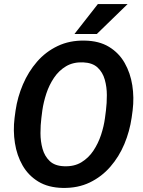

<svg xmlns="http://www.w3.org/2000/svg" viewBox="-20 -922 709 952"><path d="M637.7 -375 632.8 -338.9Q623 -271 596.7 -208Q570.3 -145 527.3 -95.5Q484.4 -45.9 425.3 -17.3Q366.2 11.2 291 9.8Q219.2 8.3 169.9 -21.7Q120.6 -51.8 92 -101.6Q63.5 -151.4 54 -212.6Q44.4 -273.9 52.2 -336.9L57.1 -373.5Q66.9 -440.9 93.8 -503.7Q120.6 -566.4 163.6 -616Q206.5 -665.5 265.9 -693.8Q325.2 -722.2 399.4 -720.7Q471.2 -719.7 520.5 -689.7Q569.8 -659.7 598.1 -609.9Q626.5 -560.1 636 -499Q645.5 -438 637.7 -375ZM500.5 -336.9 505.4 -375Q509.8 -410.2 509.8 -450.4Q509.8 -490.7 499.5 -527.1Q489.3 -563.5 463.9 -587.2Q438.5 -610.8 392.1 -612.8Q343.3 -614.7 307.6 -593.5Q272 -572.3 247.8 -536.4Q223.6 -500.5 209.7 -458Q195.8 -415.5 189.9 -374.5L185.1 -336.4Q180.7 -302.2 180.7 -261.7Q180.7 -221.2 190.9 -184.3Q201.2 -147.5 226.6 -123.3Q252 -99.1 298.3 -97.7Q347.7 -95.7 383.3 -117.2Q418.9 -138.7 442.9 -174.6Q466.8 -210.4 481 -253.2Q495.1 -295.9 500.5 -336.9ZM349.1 -753.4 465.3 -901.9H612.8L460 -753.4Z"/></svg>

Font: Roboto SemiBold
Style: Italic
Weight: 600
Designer: Christian Robertson
Foundry: Google
Version: Version 3.009; 2024